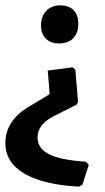

<svg xmlns="http://www.w3.org/2000/svg" viewBox="-33 -496 393 716"><path d="M187 -334Q156 -334 138 -352Q120 -370 120 -401Q120 -435 139.5 -455.5Q159 -476 192 -476Q224 -476 241.5 -458Q259 -440 259 -407Q259 -373 240 -353.5Q221 -334 187 -334ZM261 200Q129 193 58 151.5Q-13 110 -13 38Q-13 -48 78 -100L149 -143L152 -148L145 -233L238 -245L248 -236L258 -116L253 -106L162 -60Q107 -30 107 17Q107 57 149.5 79Q192 101 288 107L298 119L274 193Z"/></svg>

Font: Alegreya Sans
Style: Bold
Weight: 700
Designer: Juan Pablo del Peral
Foundry: Huerta Tipografica
Version: Version 2.007